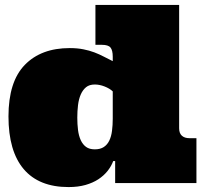

<svg xmlns="http://www.w3.org/2000/svg" viewBox="-20 -739 838 775"><path d="M703.1 -719.2V-221.2Q703.1 -201.2 714.1 -191.2Q725.1 -181.2 745.1 -181.2H772.9V0H444.8V-88.9H437Q429.2 -67.9 414.1 -48.8Q398.9 -29.8 377 -15.4Q355 -1 325 7.6Q294.9 16.1 256.8 16.1Q137.2 16.1 75.7 -56.4Q14.2 -128.9 14.2 -269Q14.2 -409.2 80.1 -477.1Q146 -544.9 261.2 -544.9Q292 -544.9 316.4 -540Q340.8 -535.2 360.8 -527.6Q380.9 -520 398.9 -510.5Q417 -501 435.1 -492.2V-509.8Q435.1 -536.1 426 -547.1Q417 -558.1 391.1 -558.1H365.2V-719.2ZM292 -264.2Q292 -237.8 294.9 -214.4Q297.9 -190.9 305.9 -173.3Q314 -155.8 327.4 -146Q340.8 -136.2 362.8 -136.2Q384.8 -136.2 398.9 -145.5Q413.1 -154.8 421.1 -171.4Q429.2 -188 432.1 -210.9Q435.1 -233.9 435.1 -259.8V-370.1Q422.9 -381.8 402.3 -389.9Q381.8 -397.9 362.8 -397.9Q340.8 -397.9 327.4 -387Q314 -376 305.9 -357.4Q297.9 -338.9 294.9 -314.5Q292 -290 292 -264.2Z"/></svg>

Font: Ultra
Style: Regular
Weight: 400
Designer: Astigmatic (AOETI)
Foundry: Astigmatic (AOETI)
Version: Version 1.000